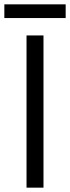

<svg xmlns="http://www.w3.org/2000/svg" viewBox="-37 -863 322 883"><path d="M85 -700H163V0H85ZM-17 -843H265V-780H-17Z"/></svg>

Font: Uncut Sans Variable
Style: Regular
Weight: 400
Designer: Kasper Nordkvist
Foundry: UNCUT.wtf
Version: Version 1.304;Glyphs 3.2 (3246)